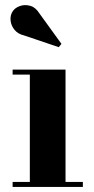

<svg xmlns="http://www.w3.org/2000/svg" viewBox="-20 -733 370 753"><path d="M237 -460V-19.5H305V0H29.5V-19.5H97V-440.5H29.5V-460ZM210.5 -548 74.5 -594Q50.5 -599.5 37 -616Q23.5 -632.5 21.5 -652.8Q19.5 -673 30 -689Q39.5 -703 58.5 -709.5Q77.5 -716 98.5 -710.2Q119.5 -704.5 134.5 -680.5L221 -561Z"/></svg>

Font: Bodoni Moda SC 11pt
Style: Bold
Weight: 700
Version: Version 2.005